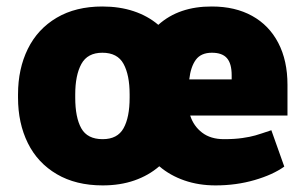

<svg xmlns="http://www.w3.org/2000/svg" viewBox="-20 -558 940 588"><path d="M860.4 -204.1H562.5Q572.8 -171.9 598.9 -151.9Q625 -131.8 666 -131.8Q698.7 -131.8 722.4 -135.3Q746.1 -138.7 762 -143.3Q777.8 -147.9 811 -159.2L850.6 -47.9Q815.9 -22.9 759.8 -6.6Q703.6 9.8 640.1 9.8Q588.4 9.8 544.7 -5.4Q501 -20.5 467.8 -48.8Q435.1 -20.5 391.6 -5.4Q348.1 9.8 294.4 9.8Q212.4 9.8 153.8 -24.7Q95.2 -59.1 65.2 -119.9Q35.2 -180.7 35.2 -258.8V-269Q35.2 -347.2 65.2 -408.2Q95.2 -469.2 153.6 -503.7Q211.9 -538.1 293.5 -538.1Q346.2 -538.1 389.4 -523.7Q432.6 -509.3 464.8 -481.9Q527.8 -538.6 628.9 -538.1Q700.2 -538.1 752.2 -509.3Q804.2 -480.5 832.3 -426.5Q860.4 -372.6 860.4 -298.3ZM377 -269Q377 -328.1 358.4 -362.3Q339.8 -396.5 293.5 -396.5Q248 -396.5 229.2 -362.1Q210.4 -327.6 210.4 -269V-258.8Q210.4 -198.2 229 -165Q247.6 -131.8 294.4 -131.8Q339.8 -131.8 358.4 -165.3Q377 -198.7 377 -258.8ZM689.5 -327.6Q689.5 -363.3 675 -379.9Q660.6 -396.5 628.9 -396.5Q595.7 -396.5 579.8 -375Q564 -353.5 559.6 -314.9H689.5Z"/></svg>

Font: Heebo Black
Style: Regular
Weight: 900
Designer: Oded Ezer
Foundry: Meir Sadan
Version: Version 2.001; ttfautohint (v1.5.14-ce02) -l 8 -r 50 -G 200 